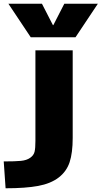

<svg xmlns="http://www.w3.org/2000/svg" viewBox="-52 -790 545 1030"><path d="M234 -655 293 -770H473L353 -590H113L-7 -770H173L232 -655ZM138 -34V-520H338V-50Q338 30 321.5 80Q305 130 262.5 162.5Q220 195 152.5 207.5Q85 220 -22 220L-32 76Q29 76 60 73Q91 70 110 56.5Q129 43 133.5 24Q138 5 138 -34Z"/></svg>

Font: M PLUS 1p Black
Style: Regular
Weight: 900
Version: Version 1.061